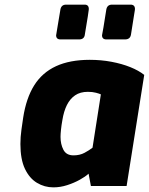

<svg xmlns="http://www.w3.org/2000/svg" viewBox="-20 -802 642 828"><path d="M210 6Q172 6 139.5 -13.5Q107 -33 87.5 -74Q68 -115 68 -181Q68 -211 72.5 -243Q77 -275 80 -295Q93 -379 127.5 -434Q162 -489 221.5 -516.5Q281 -544 367 -544Q416 -544 461 -535.5Q506 -527 542 -512.5Q578 -498 602 -479L526 0H372L362 -53Q348 -40 323.5 -26.5Q299 -13 269.5 -3.5Q240 6 210 6ZM297 -132Q324 -132 344.5 -143Q365 -154 379 -165L415 -395Q409 -398 394 -402Q379 -406 359 -406Q326 -406 304 -391Q282 -376 268.5 -349Q255 -322 249 -284Q245 -262 243 -242.5Q241 -223 241 -212Q241 -180 253.5 -156Q266 -132 297 -132ZM439 -632Q420 -632 420 -650Q420 -651 421 -655.5Q422 -660 426 -683Q430 -706 438 -758Q441 -782 463 -782H543Q562 -782 562 -763Q562 -763 561.5 -758Q561 -753 557 -730Q553 -707 545 -654Q542 -632 519 -632ZM241 -632Q222 -632 222 -650Q222 -651 223 -655.5Q224 -660 227.5 -683Q231 -706 240 -758Q243 -782 265 -782H345Q363 -782 363 -763Q363 -763 362.5 -758Q362 -753 358.5 -730Q355 -707 346 -654Q344 -632 321 -632Z"/></svg>

Font: Exo Thin ExtraBold
Style: Italic
Weight: 800
Italic angle: -9°
Version: Version 2.000